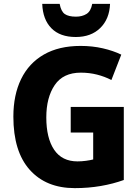

<svg xmlns="http://www.w3.org/2000/svg" viewBox="-20 -961 721 991"><path d="M345 -409H619V-32Q564 -12 500 -1Q436 10 366 10Q218 10 133.5 -84.5Q49 -179 49 -359Q49 -471 89 -553Q129 -635 206.5 -679.5Q284 -724 396 -724Q457 -724 511 -711.5Q565 -699 606 -679L555 -548Q520 -566 480.5 -576Q441 -586 397 -586Q306 -586 262.5 -522Q219 -458 219 -355Q219 -248 259.5 -188Q300 -128 380 -128Q401 -128 423.5 -131Q446 -134 461 -138V-277H345ZM548 -941Q545 -863 497.5 -816.5Q450 -770 371 -770Q290 -770 245.5 -815Q201 -860 198 -941H288Q295 -902 314.5 -888.5Q334 -875 372 -875Q404 -875 426.5 -889Q449 -903 456 -941Z"/></svg>

Font: Noto Sans Khmer UI SemiCondensed ExtraBold
Style: Regular
Weight: 800
Width: 4
Designer: Danh Hong and the Monotype Design Team
Foundry: Monotype Imaging Inc.
Version: Version 2.002; ttfautohint (v1.8.4.7-5d5b)